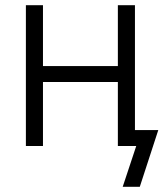

<svg xmlns="http://www.w3.org/2000/svg" viewBox="-20 -559 626 735"><path d="M447.8 -306.2V-245.1H127.9V-306.2ZM144.5 -539.1V0H79.1V-539.1ZM496.6 -539.1V0H431.2V-539.1ZM449.7 156.2 501.5 0H460V-61H585.9L515.1 156.2Z"/></svg>

Font: Inter 18pt Light
Style: Regular
Weight: 300
Designer: Rasmus Andersson
Foundry: rsms
Version: Version 4.001;git-66647c0bb